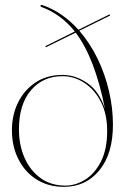

<svg xmlns="http://www.w3.org/2000/svg" viewBox="-20 -734 498 765"><path d="M430 -237Q430 -121.5 376 -55.5Q322 10.5 234.5 10.5Q173 10.5 126.5 -18.5Q80 -47.5 53.8 -98.8Q27.5 -150 27.5 -215.5Q27.5 -276 52.2 -326Q77 -376 122.2 -405.8Q167.5 -435.5 229 -435.5Q281 -435.5 328 -403Q375 -370.5 398 -301.5Q358 -503.5 281.5 -604L164.5 -546.5Q162.5 -545.5 161.5 -547.5Q160 -550 162.5 -551L278 -608.5Q223.5 -677.5 144.5 -706.5Q140 -709 142 -713Q143 -715.5 149.5 -713.5Q190.5 -699.5 226.5 -674.2Q262.5 -649 292.5 -615.5L415 -676Q417.5 -677 418.5 -674.5Q419.5 -672.5 417.5 -671.5L296 -611.5Q338.5 -562.5 368.5 -500.8Q398.5 -439 414.2 -371.2Q430 -303.5 430 -237ZM55.5 -218.5Q55.5 -155.5 78 -104.8Q100.5 -54 142 -24.2Q183.5 5.5 240.5 5.5Q281 5.5 319.2 -18.2Q357.5 -42 382.2 -90.5Q407 -139 407 -212.5Q407 -279.5 382 -328.2Q357 -377 316.2 -403.8Q275.5 -430.5 229 -430.5Q151.5 -430.5 103.5 -374.5Q55.5 -318.5 55.5 -218.5Z"/></svg>

Font: Fraunces 144pt S000 Thin
Style: Regular
Weight: 100
Version: Version 1.000; ttfautohint (v1.8.3)